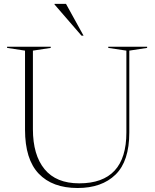

<svg xmlns="http://www.w3.org/2000/svg" viewBox="-20 -955 794 986"><path d="M629 -274.5V-695L536 -709V-715H735.5V-709L644 -695V-274.5Q644 -127 573.2 -58.2Q502.5 10.5 378.5 10.5Q249 10.5 178.8 -63.2Q108.5 -137 108.5 -289V-695L16.5 -709V-715H240.5V-709L149 -695V-291.5Q149 -159 208.8 -86.2Q268.5 -13.5 387 -13.5Q629 -13.5 629 -274.5ZM409 -772H398.5L260 -932V-935H319Z"/></svg>

Font: Newsreader Display ExtraLight
Style: Regular
Weight: 275
Designer: Hugues Gentile
Foundry: Production Type
Version: Version 1.002